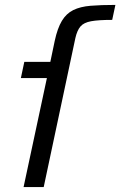

<svg xmlns="http://www.w3.org/2000/svg" viewBox="-20 -762 490 782"><path d="M76 0 171 -444H65L79 -510H185L203 -596Q214 -647 232 -677Q250 -707 278.5 -721Q307 -735 349 -738.5Q391 -742 450 -742L437 -681Q381 -681 351 -675.5Q321 -670 307.5 -654Q294 -638 287 -607L158 0Z"/></svg>

Font: Saira
Style: Italic
Weight: 400
Italic angle: -12°
Designer: Hector Gatti with collaboration of the Omnibus-Type team
Foundry: Omnibus-Type
Version: Version 1.100; ttfautohint (v1.8.3)